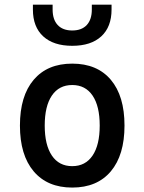

<svg xmlns="http://www.w3.org/2000/svg" viewBox="-20 -803 626 832"><path d="M293 9.8Q185.5 9.8 126 -60.5Q66.4 -130.9 66.4 -258.8Q66.4 -387.2 126 -457.3Q185.5 -527.3 293 -527.3Q400.9 -527.3 460.2 -457.3Q519.5 -387.2 519.5 -258.8Q519.5 -130.9 460.2 -60.5Q400.9 9.8 293 9.8ZM293 -83Q350.1 -83 381.1 -128.9Q412.1 -174.8 412.1 -258.8Q412.1 -343.3 381.1 -388.9Q350.1 -434.6 293 -434.6Q235.8 -434.6 204.8 -388.9Q173.8 -343.3 173.8 -258.8Q173.8 -174.8 204.8 -128.9Q235.8 -83 293 -83ZM293 -604.5Q211.9 -604.5 167.2 -645.5Q122.6 -686.5 122.6 -761.7V-782.7H208V-761.7Q208 -718.3 230 -694.6Q252 -670.9 293 -670.9Q334 -670.9 356 -694.6Q377.9 -718.3 377.9 -761.7V-782.7H463.4V-761.7Q463.4 -686.5 418.9 -645.5Q374.5 -604.5 293 -604.5Z"/></svg>

Font: CaskaydiaCove NFP
Style: Regular
Weight: 400
Designer: Aaron Bell
Foundry: Saja Typeworks
Version: Version 2111.001; VTT 6.35;Nerd Fonts 3.1.1